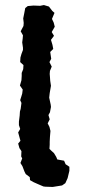

<svg xmlns="http://www.w3.org/2000/svg" viewBox="-20 -732 335 761"><path d="M160 8 152 7 131 -2 113 -10 99 -18 98 -30 82 -42 77 -52 69 -73 61 -86 68 -104 64 -112 65 -133 57 -145 52 -163 61 -174 52 -207 60 -221 55 -236V-250L58 -274L59 -290L62 -301L65 -324L60 -335L65 -351L68 -361L70 -377L59 -393L65 -414L66 -431V-443L72 -458L73 -474L60 -486L61 -504L65 -518L71 -534V-543L68 -564L70 -580L71 -592L62 -608L73 -629L74 -641L72 -659L76 -679L80 -700L90 -708L113 -710L139 -709L154 -712L174 -706L187 -689L196 -681L186 -657L193 -642L197 -626L185 -605L194 -590L182 -574L188 -554L191 -538L179 -526L183 -499L176 -486L185 -468L178 -451L177 -439L178 -427L179 -412L182 -392L177 -363L175 -345L178 -331L181 -317L182 -308L178 -287L172 -276L177 -259L169 -243L176 -229L180 -213L178 -190L177 -170V-158L176 -142L183 -135L194 -125L203 -110L207 -100L234 -95L240 -81L255 -71V-55L248 -26L239 -6L226 3L195 8L189 9Z"/></svg>

Font: Winky Rough Medium
Style: Regular
Weight: 500
Designer: Simon Atzbach
Foundry: typofactur
Version: Version 1.206; ttfautohint (v1.8.4.7-5d5b)